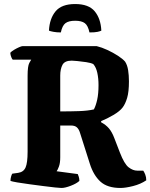

<svg xmlns="http://www.w3.org/2000/svg" viewBox="-20 -933 746 953"><path d="M285 0Q278 0 253.5 -2.5Q229 -5 195 -9.5Q161 -14 126.5 -18.5Q92 -23 66 -27.5Q40 -32 32 -35Q32 -46 35 -56.5Q38 -67 41 -71L70 -75Q97 -79 107 -102Q117 -125 117 -180V-557Q117 -605 125.5 -620.5Q134 -636 135 -637H43Q40 -640 36 -649.5Q32 -659 31 -671Q37 -678 49.5 -685.5Q62 -693 74.5 -698.5Q87 -704 92 -704H460Q485 -698 513 -685Q541 -672 565 -656.5Q589 -641 601 -627Q612 -610 616 -584.5Q620 -559 620 -529Q620 -477 611 -447Q602 -417 589 -400Q575 -381 542.5 -362Q510 -343 482 -332V-326Q505 -314 520.5 -296Q536 -278 548 -246L575 -176Q597 -119 618.5 -102.5Q640 -86 661 -86H691Q696 -79 701 -66.5Q706 -54 706 -38Q678 -19 640.5 -9.5Q603 0 578 0Q513 0 478.5 -31.5Q444 -63 426 -120L377 -274Q372 -291 362 -300.5Q352 -310 332 -310H279V-152Q279 -124 272.5 -106.5Q266 -89 261 -83L366 -69Q368 -65 371 -55.5Q374 -46 374 -35Q360 -22 331.5 -11Q303 0 285 0ZM279 -380Q330 -380 373 -381.5Q416 -383 446 -390Q456 -409 462.5 -438.5Q469 -468 469 -511Q469 -544 463 -571.5Q457 -599 443 -615Q431 -621 408 -624.5Q385 -628 364 -630Q343 -632 336 -632Q301 -632 290 -611Q279 -590 279 -558ZM353 -913Q420 -913 450 -877Q480 -841 483 -781Q478 -778 464.5 -775Q451 -772 424 -772Q417 -806 401 -818Q385 -830 353 -830Q321 -830 305 -818Q289 -806 282 -772Q262 -772 245.5 -775Q229 -778 223 -781Q226 -841 256 -877Q286 -913 353 -913Z"/></svg>

Font: Texturina 72pt Black
Style: Regular
Weight: 900
Designer: Guillermo Torres Carreño
Foundry: Omnibus-Type
Version: Version 1.002; ttfautohint (v1.8.3)